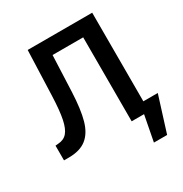

<svg xmlns="http://www.w3.org/2000/svg" viewBox="-201 -858 1135 1193"><g transform="rotate(-30 366.5 -261.5)"><path d="M19.5 -105.5 39.1 -107.4Q80.1 -109.4 103.8 -136.5Q127.4 -163.6 139.4 -222.2Q151.4 -280.8 155.3 -383.8L167 -707H629.9V-71.3H733.4L653.3 183.6H558.6L593.8 0H504.9V-602.5H285.2L274.4 -343.8Q269 -221.7 248.3 -147.7Q227.5 -73.7 181.2 -36.9Q134.8 0 53.7 0H19.5Z"/></g></svg>

Font: Pretendard GOV SemiBold
Style: Regular
Weight: 600
Designer: Base glyphs from Inter by Rasmus Andersson; Hangeul glyphs from Noto Sans CJK(Source Han Sans) by Jang Soo-young and Kan
Foundry: Kil Hyung-jin
Version: Version 1.309